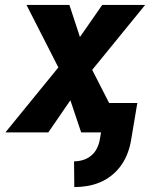

<svg xmlns="http://www.w3.org/2000/svg" viewBox="-20 -540 640 783"><path d="M283 223 282 118Q300 118 318.5 112.5Q337 107 352 94.5Q367 82 375.5 64.5Q384 47 387 29L392 0H311L267 -131L177 0H2L218 -265L88 -520H263L306 -389L397 -520H572L356 -255L425 -120H540L515 29Q511 55 501.5 81.5Q492 108 476 131.5Q460 155 437.5 173.5Q415 192 389 203Q363 214 336 218.5Q309 223 283 223Z"/></svg>

Font: Iosevka Heavy Extended
Style: Italic
Weight: 900
Width: 7
Italic angle: -9°
Monospace: yes
Designer: Belleve Invis
Foundry: Belleve Invis
Version: Version 32.5.0; ttfautohint (v1.8.4)